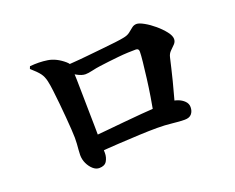

<svg xmlns="http://www.w3.org/2000/svg" viewBox="-103 -839 1206 984"><g transform="rotate(-20 500.0 -346.5)"><path d="M641 -192Q649 -234 657 -283.5Q665 -333 671 -381Q677 -429 681 -466.5Q685 -504 685 -522Q685 -539 669 -539Q651 -539 625.5 -538Q600 -537 571.5 -534Q543 -531 516.5 -528Q490 -525 469 -522Q446 -519 422.5 -513.5Q399 -508 384 -508Q364 -508 337.5 -523Q311 -538 285 -557V-582Q308 -584 345.5 -586.5Q383 -589 425.5 -593.5Q468 -598 509 -602Q550 -606 582.5 -610Q615 -614 629 -617Q652 -621 665.5 -631.5Q679 -642 690.5 -651.5Q702 -661 717 -661Q731 -661 757 -646.5Q783 -632 809 -610Q835 -588 853.5 -564.5Q872 -541 872 -523Q872 -508 861 -496.5Q850 -485 837 -472.5Q824 -460 820 -441Q814 -416 807 -385.5Q800 -355 791.5 -322Q783 -289 773.5 -254.5Q764 -220 755 -186ZM286 -32Q268 -32 252 -46.5Q236 -61 226 -82.5Q216 -104 216 -128Q216 -142 217.5 -157Q219 -172 220 -188Q221 -204 221 -221Q221 -237 219 -266.5Q217 -296 214 -334Q211 -372 207 -411Q203 -450 199 -484Q195 -518 190 -540Q184 -567 170.5 -585Q157 -603 125 -631L130 -644Q180 -649 225.5 -642Q271 -635 314 -598Q325 -589 327 -581Q329 -573 330 -555Q331 -536 332 -498.5Q333 -461 333.5 -414Q334 -367 335 -320.5Q336 -274 336.5 -236.5Q337 -199 337 -180Q337 -162 338 -142.5Q339 -123 339 -95Q339 -71 327.5 -51.5Q316 -32 286 -32ZM303 -193Q338 -196 385 -200.5Q432 -205 483 -210Q534 -215 583.5 -219Q633 -223 674 -225.5Q715 -228 742 -228Q763 -228 783.5 -220.5Q804 -213 818 -199Q832 -185 832 -166Q832 -144 820 -129.5Q808 -115 782 -115Q755 -115 716 -119.5Q677 -124 633 -124Q591 -124 536 -121.5Q481 -119 421 -115.5Q361 -112 303 -107Z"/></g></svg>

Font: Noto Serif JP ExtraLight ExtraBold
Style: Regular
Weight: 800
Version: Version 2.003-H1;hotconv 1.1.1;makeotfexe 2.6.0